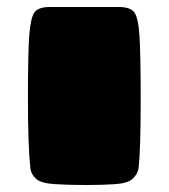

<svg xmlns="http://www.w3.org/2000/svg" viewBox="-20 -526 483 550"><path d="M124 -506H319Q353 -506 364.5 -491Q376 -476 379.5 -424.5Q383 -373 383 -236.5Q383 -100 377 -44Q374 -27 360 -14Q346 -1 310.5 1.5Q275 4 226 4Q177 4 137 1.5Q97 -1 83 -14Q69 -27 67 -44Q60 -109 60 -243.5Q60 -378 64 -427Q68 -476 79 -491Q90 -506 124 -506Z"/></svg>

Font: Chango
Style: Regular
Weight: 400
Designer: Manuel Lupez
Foundry: Fontstage
Version: Version 1.001